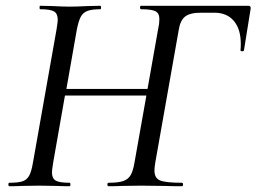

<svg xmlns="http://www.w3.org/2000/svg" viewBox="-20 -645 888 665"><path d="M284 -624 328 -625Q330 -625 330 -619Q330 -613 328 -613Q298 -613 282.5 -607Q267 -601 259.5 -586.5Q252 -572 246 -542L210 -337H491L528 -546Q532 -563 532 -579Q532 -599 518.5 -606Q505 -613 469 -613Q465 -613 465 -619Q465 -625 469 -625H840Q850 -625 848 -614L825 -471Q824 -467 818 -467.5Q812 -468 813 -472Q814 -479 814 -493Q814 -544 790 -572.5Q766 -601 722 -601H676Q638 -601 621 -587.5Q604 -574 599 -541L518 -83Q515 -65 515 -54Q515 -28 534.5 -20Q554 -12 610 -12Q614 -12 614 -6Q614 0 610 0Q572 0 551 -1L467 -2L401 -1Q385 0 356 0Q352 0 352 -6Q352 -12 356 -12Q390 -12 407 -18Q424 -24 432.5 -38.5Q441 -53 446 -83L487 -314H205L164 -81Q160 -55 160 -48Q160 -27 173 -19.5Q186 -12 221 -12Q224 -12 224 -6Q224 0 221 0Q194 0 178 -1L114 -2L54 -1Q39 0 12 0Q9 0 9 -6Q9 -12 12 -12Q43 -12 58 -17Q73 -22 81 -36.5Q89 -51 94 -81L176 -544Q180 -570 180 -576Q180 -598 167 -605.5Q154 -613 119 -613Q117 -613 117 -619Q117 -625 119 -625L162 -624Q198 -622 221 -622Q244 -622 284 -624Z"/></svg>

Font: CormorantInfant-MediumItalic
Style: Italic
Weight: 500
Italic angle: -10°
Designer: Christian Thalmann (Catharsis Fonts)
Foundry: Catharsis Fonts
Version: Version 3.303